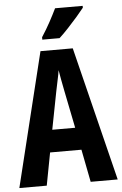

<svg xmlns="http://www.w3.org/2000/svg" viewBox="-61 -1043 647 1019"><g transform="rotate(-5 262.0 -533.0)"><path d="M380 -66 346 -240H179L146 -66H0L175 -780H347L524 -66ZM283 -558Q275 -596 271 -620Q267 -644 262 -671Q259 -649 251.5 -615.5Q244 -582 240 -560L201 -359H323ZM419 -990Q405 -972 381.5 -945Q358 -918 331.5 -889.5Q305 -861 282 -840H190V-853Q216 -893 236 -930Q256 -967 272 -1000H419Z"/></g></svg>

Font: Noto Sans Malayalam UI ExtraCondensed
Style: Bold
Weight: 700
Width: 2
Designer: Jelle Bosma - Monotype Design Team
Foundry: Monotype Imaging Inc.
Version: Version 2.104; ttfautohint (v1.8.4.7-5d5b)